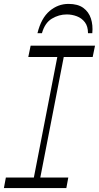

<svg xmlns="http://www.w3.org/2000/svg" viewBox="-21 -964 507 984"><path d="M142 0 284 -730H317L175 0ZM-1 0 9 -54H329L319 0ZM124 -672 136 -730H466L454 -672ZM330 -944Q378 -944 406 -923.5Q434 -903 445 -869Q456 -835 452 -794H430Q430 -829 414 -850Q398 -871 373 -880.5Q348 -890 321 -890Q281 -890 245 -868.5Q209 -847 194 -794H171Q190 -871 233 -907.5Q276 -944 330 -944Z"/></svg>

Font: Savate ExtraLight
Style: Italic
Weight: 200
Italic angle: -11°
Designer: Max Esnée
Foundry: Plomb Type
Version: Version 2.000